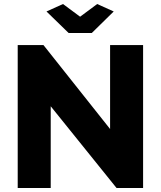

<svg xmlns="http://www.w3.org/2000/svg" viewBox="-20 -934 799 954"><path d="M293 -914 378 -851 463 -914 545 -877 436 -770H321L211 -877ZM232 -406V0H68V-710H196L527 -293V-710H691V0H559Z"/></svg>

Font: Boldmen
Style: Bold
Weight: 700
Designer: Matt McInerney, Pablo Impallari, Rodrigo Fuenzalida
Foundry: LIVING CONCEPT
Version: Version 1.000